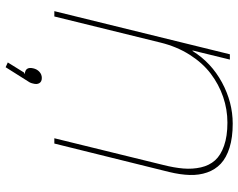

<svg xmlns="http://www.w3.org/2000/svg" viewBox="-103 -577 855 689"><g transform="rotate(90 324.5 -232.5)"><path d="M279.8 76.2Q277.8 86.4 272 94.2L221.2 174.8L204.1 167L240.2 108.9L246.1 106Q218.8 104.5 225.1 76.2Q228 62.5 237.5 53.7Q247.1 44.9 259.8 44.9Q272.9 44.9 278.3 53.7Q283.7 62.5 279.8 76.2ZM597.2 -412.1 495.1 0H476.1L571.8 -390.1Q582 -430.2 584.7 -463.1Q587.4 -496.1 580.6 -526.1Q573.7 -556.2 555.4 -576.7Q537.1 -597.2 502.9 -609.1Q468.8 -621.1 419.9 -621.1Q372.6 -621.1 327.6 -605.7Q282.7 -590.3 244.1 -561Q205.6 -531.7 176.3 -485.4Q147 -439 132.8 -380.9L39.1 0H20L174.8 -629.9H193.8L161.1 -496.1H163.1Q204.6 -563 275.9 -601.6Q347.2 -640.1 423.8 -640.1Q473.6 -640.1 510 -628.7Q546.4 -617.2 567.6 -597.2Q588.9 -577.1 598.9 -548.3Q608.9 -519.5 607.9 -485.8Q606.9 -452.1 597.2 -412.1Z"/></g></svg>

Font: Sinkin Sans 100 Thin Italic
Style: Regular
Weight: 100
Italic angle: -112°
Designer: Keith Bates
Foundry: K-Type
Version: Sinkin Sans (version 1.0)  by Keith Bates   •   © 2014   www